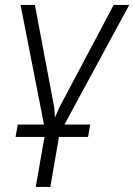

<svg xmlns="http://www.w3.org/2000/svg" viewBox="-20 -548 539 771"><path d="M333.5 2H216.8L182.1 202.6H123.5L158.7 2H42.5L51.3 -47.9H156.7L62.5 -528.3H120.1L198.2 -113.8L200.7 -76.2L219.2 -118.2L436.5 -528.3H499L238.8 -47.9H342.3Z"/></svg>

Font: Roboto Light
Style: Italic
Weight: 300
Italic angle: -12°
Designer: Google
Version: Version 2.134; 2016; ttfautohint (v1.6)